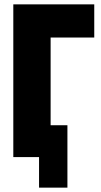

<svg xmlns="http://www.w3.org/2000/svg" viewBox="-20 -720 462 880"><path d="M41 0V-700H412V-548H212V-146H289V140H159V0Z"/></svg>

Font: Tektur SemiCondensed
Style: Bold
Weight: 700
Width: 4
Designer: Adam Jagosz
Foundry: Adam Jagosz
Version: Version 1.005;gftools[0.9.30]